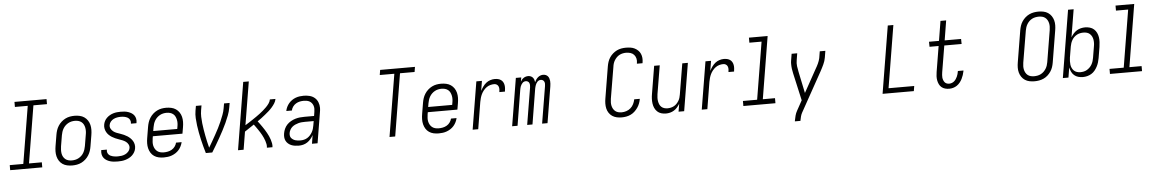

<svg xmlns="http://www.w3.org/2000/svg" viewBox="-40 -1308 12579 2087"><g transform="rotate(-5 6250.0 -264.0)"><path d="M374 0H24V-55H172L275 -680H135V-735H485V-680H337L234 -55H374Z M701 8Q673 8 645.5 2Q618 -4 596 -19Q574 -34 559.5 -56.5Q545 -79 538.5 -105.5Q532 -132 532.5 -160.5Q533 -189 538 -218L558 -338Q562 -363 570 -387.5Q578 -412 592.5 -435Q607 -458 627.5 -476.5Q648 -495 672 -507Q696 -519 721.5 -523.5Q747 -528 772 -528Q800 -528 827.5 -522Q855 -516 877 -501Q899 -486 914 -463.5Q929 -441 935.5 -414.5Q942 -388 941.5 -359.5Q941 -331 936 -302L916 -182Q912 -157 904 -132.5Q896 -108 881.5 -85Q867 -62 846.5 -43.5Q826 -25 802 -13Q778 -1 752 3.5Q726 8 701 8ZM701 -47Q720 -47 739 -51Q758 -55 775.5 -64.5Q793 -74 807.5 -88Q822 -102 831.5 -119Q841 -136 847 -154.5Q853 -173 856 -191L876 -311Q880 -331 880.5 -350.5Q881 -370 877.5 -388.5Q874 -407 865.5 -423.5Q857 -440 842.5 -451.5Q828 -463 809.5 -468Q791 -473 772 -473Q753 -473 734.5 -469Q716 -465 698.5 -455.5Q681 -446 666.5 -432Q652 -418 642 -401Q632 -384 626 -365.5Q620 -347 617 -329L597 -209Q594 -189 593.5 -169.5Q593 -150 596 -131.5Q599 -113 608 -96.5Q617 -80 631 -68.5Q645 -57 663.5 -52Q682 -47 701 -47Z M1198 8Q1176 8 1155 6Q1134 4 1114 -2Q1094 -8 1076.5 -18.5Q1059 -29 1046.5 -45Q1034 -61 1029.5 -81.5Q1025 -102 1028 -124L1029 -131H1090V-127Q1087 -113 1091 -100Q1095 -87 1103.5 -77.5Q1112 -68 1124 -62Q1136 -56 1149 -53Q1162 -50 1175.5 -48.5Q1189 -47 1202 -47Q1223 -47 1243.5 -50Q1264 -53 1283.5 -62Q1303 -71 1318.5 -88Q1334 -105 1337 -125Q1341 -147 1331 -166Q1321 -185 1304.5 -197Q1288 -209 1269 -216.5Q1250 -224 1230 -231Q1210 -238 1191.5 -246Q1173 -254 1155.5 -265Q1138 -276 1123.5 -290Q1109 -304 1099 -322Q1089 -340 1085 -361Q1081 -382 1085 -404Q1088 -423 1097.5 -442Q1107 -461 1122.5 -476Q1138 -491 1156.5 -501.5Q1175 -512 1195 -518Q1215 -524 1235 -526Q1255 -528 1275 -528Q1296 -528 1316.5 -526Q1337 -524 1356.5 -517.5Q1376 -511 1393 -500.5Q1410 -490 1421.5 -474Q1433 -458 1437 -437.5Q1441 -417 1437 -396L1436 -389H1375L1376 -393Q1379 -413 1370.5 -430.5Q1362 -448 1345.5 -457Q1329 -466 1310 -469.5Q1291 -473 1271 -473Q1251 -473 1231.5 -469.5Q1212 -466 1193.5 -457Q1175 -448 1161 -431.5Q1147 -415 1144 -395Q1140 -373 1150 -354.5Q1160 -336 1176 -323.5Q1192 -311 1212 -303.5Q1232 -296 1251.5 -289.5Q1271 -283 1290 -274.5Q1309 -266 1326 -255Q1343 -244 1357.5 -230Q1372 -216 1382.5 -198.5Q1393 -181 1397 -160Q1401 -139 1397 -117Q1394 -97 1383 -77.5Q1372 -58 1356 -43Q1340 -28 1320.5 -18Q1301 -8 1280.5 -2Q1260 4 1239 6Q1218 8 1198 8Z M1700 8Q1671 8 1644 2Q1617 -4 1595 -19Q1573 -34 1559 -56.5Q1545 -79 1538.5 -105.5Q1532 -132 1532.5 -160.5Q1533 -189 1538 -218L1558 -338Q1562 -363 1570 -387.5Q1578 -412 1592.5 -435Q1607 -458 1627.5 -476.5Q1648 -495 1672 -507Q1696 -519 1721 -523.5Q1746 -528 1771 -528Q1800 -528 1827.5 -522Q1855 -516 1877 -501Q1899 -486 1914 -463.5Q1929 -441 1935.5 -414.5Q1942 -388 1941.5 -359.5Q1941 -331 1936 -302L1924 -232H1601L1597 -209Q1594 -189 1593 -169Q1592 -149 1596 -130.5Q1600 -112 1609.5 -95.5Q1619 -79 1633 -68Q1647 -57 1665.5 -52Q1684 -47 1704 -47Q1726 -47 1749 -51.5Q1772 -56 1792.5 -68Q1813 -80 1827 -99.5Q1841 -119 1846 -141H1907Q1902 -119 1891.5 -97.5Q1881 -76 1865.5 -58Q1850 -40 1830 -27Q1810 -14 1788.5 -6Q1767 2 1744.5 5Q1722 8 1700 8ZM1872 -288 1876 -311Q1880 -331 1880.5 -350.5Q1881 -370 1877 -388.5Q1873 -407 1865 -423.5Q1857 -440 1842.5 -451.5Q1828 -463 1809.5 -468Q1791 -473 1771 -473Q1753 -473 1734.5 -469Q1716 -465 1698.5 -455.5Q1681 -446 1666.5 -432Q1652 -418 1642 -401Q1632 -384 1626 -365.5Q1620 -347 1617 -329L1610 -288Z M2229 0H2159Q2148 -37 2137.5 -75Q2127 -113 2118.5 -151.5Q2110 -190 2102.5 -228.5Q2095 -267 2090 -306.5Q2085 -346 2082.5 -386.5Q2080 -427 2087 -468L2096 -520H2157L2148 -468Q2142 -432 2143 -396.5Q2144 -361 2148 -326Q2152 -291 2157.5 -257Q2163 -223 2169.5 -189Q2176 -155 2183.5 -121.5Q2191 -88 2200 -55Q2220 -88 2239 -121.5Q2258 -155 2277 -189Q2296 -223 2313.5 -257Q2331 -291 2346 -326Q2361 -361 2374.5 -396.5Q2388 -432 2394 -468L2403 -520H2464L2455 -468Q2448 -427 2432.5 -386.5Q2417 -346 2399 -306.5Q2381 -267 2360.5 -228.5Q2340 -190 2318.5 -151.5Q2297 -113 2274.5 -75Q2252 -37 2229 0Z M2510 0 2631 -735H2692L2614 -264Q2636 -277 2656.5 -290.5Q2677 -304 2697.5 -317.5Q2718 -331 2738 -345Q2758 -359 2778 -374Q2798 -389 2816.5 -405Q2835 -421 2852.5 -438.5Q2870 -456 2884.5 -476.5Q2899 -497 2903 -520H2964Q2960 -495 2945.5 -472.5Q2931 -450 2913.5 -430Q2896 -410 2876 -392.5Q2856 -375 2835 -358Q2814 -341 2793 -325Q2772 -309 2750 -294Q2763 -278 2774.5 -261.5Q2786 -245 2798 -228Q2810 -211 2820.5 -194Q2831 -177 2841 -159Q2851 -141 2859.5 -122.5Q2868 -104 2874.5 -84Q2881 -64 2885 -43Q2889 -22 2886 0H2825Q2828 -20 2824.5 -38.5Q2821 -57 2815 -75Q2809 -93 2801.5 -109.5Q2794 -126 2785.5 -142Q2777 -158 2767 -173.5Q2757 -189 2747 -204Q2737 -219 2726.5 -233.5Q2716 -248 2705 -263Q2679 -246 2654 -229Q2629 -212 2603 -195L2571 0Z M3173 8Q3152 8 3131 5Q3110 2 3091.5 -5.5Q3073 -13 3057.5 -26.5Q3042 -40 3033 -58Q3024 -76 3022.5 -97Q3021 -118 3025 -140Q3029 -164 3040 -188.5Q3051 -213 3069.5 -232.5Q3088 -252 3112 -265.5Q3136 -279 3161 -286.5Q3186 -294 3211 -296.5Q3236 -299 3261 -299H3366L3373 -343Q3376 -360 3376 -377Q3376 -394 3371 -409.5Q3366 -425 3356 -438Q3346 -451 3332 -459Q3318 -467 3301.5 -470Q3285 -473 3268 -473Q3246 -473 3224.5 -468.5Q3203 -464 3183 -452Q3163 -440 3149 -420.5Q3135 -401 3131 -379H3070Q3074 -401 3084 -422Q3094 -443 3109 -461Q3124 -479 3143.5 -492.5Q3163 -506 3184.5 -514Q3206 -522 3228.5 -525Q3251 -528 3272 -528Q3305 -528 3336.5 -520Q3368 -512 3391.5 -492Q3415 -472 3426.5 -442.5Q3438 -413 3438 -381Q3438 -369 3436.5 -357.5Q3435 -346 3433 -334L3378 0H3317L3332 -94Q3321 -72 3304 -52Q3287 -32 3266 -18Q3245 -4 3221 2Q3197 8 3173 8ZM3196 -47Q3215 -47 3234.5 -51.5Q3254 -56 3271 -66.5Q3288 -77 3301.5 -92Q3315 -107 3325 -124.5Q3335 -142 3340.5 -160.5Q3346 -179 3349 -198L3357 -244H3262Q3244 -244 3226 -242.5Q3208 -241 3189.5 -236Q3171 -231 3153.5 -223Q3136 -215 3121.5 -202.5Q3107 -190 3097.5 -172.5Q3088 -155 3085 -137Q3083 -123 3085 -108.5Q3087 -94 3095.5 -83.5Q3104 -73 3115.5 -65.5Q3127 -58 3140 -54Q3153 -50 3167.5 -48.5Q3182 -47 3196 -47Z M4163 0 4275 -680H4116L4125 -735H4505L4496 -680H4337L4225 0Z M4700 8Q4671 8 4644 2Q4617 -4 4595 -19Q4573 -34 4559 -56.5Q4545 -79 4538.5 -105.5Q4532 -132 4532.5 -160.5Q4533 -189 4538 -218L4558 -338Q4562 -363 4570 -387.5Q4578 -412 4592.5 -435Q4607 -458 4627.5 -476.5Q4648 -495 4672 -507Q4696 -519 4721 -523.5Q4746 -528 4771 -528Q4800 -528 4827.5 -522Q4855 -516 4877 -501Q4899 -486 4914 -463.5Q4929 -441 4935.5 -414.5Q4942 -388 4941.5 -359.5Q4941 -331 4936 -302L4924 -232H4601L4597 -209Q4594 -189 4593 -169Q4592 -149 4596 -130.5Q4600 -112 4609.5 -95.5Q4619 -79 4633 -68Q4647 -57 4665.5 -52Q4684 -47 4704 -47Q4726 -47 4749 -51.5Q4772 -56 4792.5 -68Q4813 -80 4827 -99.5Q4841 -119 4846 -141H4907Q4902 -119 4891.5 -97.5Q4881 -76 4865.5 -58Q4850 -40 4830 -27Q4810 -14 4788.5 -6Q4767 2 4744.5 5Q4722 8 4700 8ZM4872 -288 4876 -311Q4880 -331 4880.5 -350.5Q4881 -370 4877 -388.5Q4873 -407 4865 -423.5Q4857 -440 4842.5 -451.5Q4828 -463 4809.5 -468Q4791 -473 4771 -473Q4753 -473 4734.5 -469Q4716 -465 4698.5 -455.5Q4681 -446 4666.5 -432Q4652 -418 4642 -401Q4632 -384 4626 -365.5Q4620 -347 4617 -329L4610 -288Z M5070 0 5156 -520H5217L5199 -412Q5211 -435 5226.5 -457Q5242 -479 5262.5 -495.5Q5283 -512 5308 -520Q5333 -528 5357 -528Q5376 -528 5393 -524Q5410 -520 5424 -510.5Q5438 -501 5446.5 -486Q5455 -471 5458 -454Q5461 -437 5460 -419Q5459 -401 5456 -382H5395Q5398 -398 5398 -414Q5398 -430 5392.5 -443.5Q5387 -457 5374.5 -465Q5362 -473 5346 -473Q5325 -473 5303 -467Q5281 -461 5262.5 -447.5Q5244 -434 5229 -415.5Q5214 -397 5204.5 -377Q5195 -357 5189 -336Q5183 -315 5179 -293L5131 0Z M5501 0 5587 -520H5646L5638 -474Q5644 -486 5652.5 -496Q5661 -506 5672.5 -513.5Q5684 -521 5696.5 -524.5Q5709 -528 5721 -528Q5736 -528 5749.5 -522.5Q5763 -517 5772 -506.5Q5781 -496 5785.5 -482.5Q5790 -469 5792 -454Q5797 -469 5806.5 -482.5Q5816 -496 5828 -506.5Q5840 -517 5855 -522.5Q5870 -528 5885 -528Q5900 -528 5913.5 -522.5Q5927 -517 5936 -506.5Q5945 -496 5949.5 -482.5Q5954 -469 5955.5 -454.5Q5957 -440 5955.5 -424.5Q5954 -409 5952 -394L5887 0H5828L5895 -404Q5897 -417 5897 -429Q5897 -441 5892 -452Q5887 -463 5877 -469Q5867 -475 5855 -475Q5845 -475 5835.5 -471Q5826 -467 5818.5 -459.5Q5811 -452 5805.5 -442.5Q5800 -433 5796.5 -423.5Q5793 -414 5790.5 -404.5Q5788 -395 5786 -385L5723 0H5665L5732 -404Q5734 -417 5733.5 -429Q5733 -441 5728.5 -452Q5724 -463 5713.5 -469Q5703 -475 5691 -475Q5681 -475 5671.5 -471Q5662 -467 5655 -459.5Q5648 -452 5642 -442.5Q5636 -433 5632.5 -423.5Q5629 -414 5627 -404.5Q5625 -395 5623 -385L5560 0Z M6696 8Q6668 8 6641.5 2Q6615 -4 6593.5 -18.5Q6572 -33 6557.5 -55Q6543 -77 6537 -103Q6531 -129 6531.5 -157Q6532 -185 6537 -213L6594 -558Q6598 -582 6606 -606.5Q6614 -631 6628.5 -653Q6643 -675 6663.5 -693Q6684 -711 6707.5 -722.5Q6731 -734 6756.5 -738.5Q6782 -743 6807 -743Q6832 -743 6856 -739.5Q6880 -736 6900.5 -726Q6921 -716 6938 -700Q6955 -684 6964.5 -662.5Q6974 -641 6976 -617Q6978 -593 6974 -568L6972 -559H6911L6912 -566Q6917 -591 6911.5 -615Q6906 -639 6890.5 -656.5Q6875 -674 6851.5 -681Q6828 -688 6803 -688Q6785 -688 6766.5 -684Q6748 -680 6731 -671Q6714 -662 6700.5 -648Q6687 -634 6677 -618Q6667 -602 6661.5 -584Q6656 -566 6654 -549L6596 -204Q6593 -184 6592.5 -165Q6592 -146 6596 -128Q6600 -110 6609 -94Q6618 -78 6632 -67Q6646 -56 6664 -51.5Q6682 -47 6701 -47Q6726 -47 6752 -55.5Q6778 -64 6798.5 -82Q6819 -100 6831 -124.5Q6843 -149 6848 -174V-176H6909V-174Q6905 -150 6896 -126Q6887 -102 6872 -80.5Q6857 -59 6837.5 -41Q6818 -23 6794.5 -12Q6771 -1 6746 3.5Q6721 8 6696 8Z M7179 8Q7152 8 7127.5 0.5Q7103 -7 7085 -24Q7067 -41 7056.5 -64Q7046 -87 7042.5 -112.5Q7039 -138 7040 -164.5Q7041 -191 7046 -218L7096 -520H7157L7105 -209Q7102 -189 7101.5 -170Q7101 -151 7104 -133Q7107 -115 7114 -98.5Q7121 -82 7134 -70Q7147 -58 7164.5 -52.5Q7182 -47 7202 -47Q7219 -47 7237 -51Q7255 -55 7271.5 -64Q7288 -73 7301 -86.5Q7314 -100 7324 -116.5Q7334 -133 7339 -150Q7344 -167 7347 -185L7403 -520H7464L7378 0H7317L7331 -85Q7319 -65 7303 -46.5Q7287 -28 7266.5 -15.5Q7246 -3 7223.5 2.5Q7201 8 7179 8Z M7570 0 7656 -520H7717L7699 -412Q7711 -435 7726.5 -457Q7742 -479 7762.5 -495.5Q7783 -512 7808 -520Q7833 -528 7857 -528Q7876 -528 7893 -524Q7910 -520 7924 -510.5Q7938 -501 7946.5 -486Q7955 -471 7958 -454Q7961 -437 7960 -419Q7959 -401 7956 -382H7895Q7898 -398 7898 -414Q7898 -430 7892.5 -443.5Q7887 -457 7874.5 -465Q7862 -473 7846 -473Q7825 -473 7803 -467Q7781 -461 7762.5 -447.5Q7744 -434 7729 -415.5Q7714 -397 7704.5 -377Q7695 -357 7689 -336Q7683 -315 7679 -293L7631 0Z M8374 0H8024V-55H8179L8282 -680H8149V-735H8353L8241 -55H8374Z M8567 215 8568 208Q8573 181 8580 154Q8587 127 8601 102L8661 -7L8594 -305Q8588 -330 8584.5 -356.5Q8581 -383 8581 -410Q8581 -419 8581.5 -428Q8582 -437 8584 -447L8596 -520H8657L8645 -446Q8639 -413 8643 -380.5Q8647 -348 8654 -317L8703 -83L8841 -332Q8849 -346 8856.5 -359.5Q8864 -373 8870.5 -387.5Q8877 -402 8882.5 -417Q8888 -432 8891 -447L8903 -520H8964L8952 -447Q8949 -428 8943 -410Q8937 -392 8929 -374.5Q8921 -357 8912 -339.5Q8903 -322 8894 -305L8653 129Q8643 148 8638 168Q8633 188 8629 208L8628 215Z M9543 0 9664 -735H9725L9613 -55H9893L9884 0Z M10270 8Q10247 8 10225 2Q10203 -4 10186.5 -18Q10170 -32 10160.5 -52Q10151 -72 10147 -94Q10143 -116 10144 -139.5Q10145 -163 10149 -186L10195 -465H10096L10095 -520H10204L10239 -735H10301L10266 -520H10445L10446 -465H10257L10209 -177Q10207 -162 10205.5 -147.5Q10204 -133 10205.5 -119Q10207 -105 10212 -91.5Q10217 -78 10225.5 -67.5Q10234 -57 10247 -52Q10260 -47 10274 -47Q10288 -47 10302.5 -52Q10317 -57 10328.5 -67Q10340 -77 10348.5 -89.5Q10357 -102 10363 -115.5Q10369 -129 10373 -143Q10377 -157 10379 -171L10380 -176H10441L10440 -169Q10436 -148 10429 -127Q10422 -106 10412 -86Q10402 -66 10387.5 -48Q10373 -30 10354 -17Q10335 -4 10313 2Q10291 8 10270 8Z M11201 8Q11173 8 11146 2.5Q11119 -3 11097 -17.5Q11075 -32 11060 -54Q11045 -76 11038 -102Q11031 -128 11031.5 -156Q11032 -184 11037 -213L11094 -558Q11098 -582 11106 -606.5Q11114 -631 11129 -653.5Q11144 -676 11164.5 -694Q11185 -712 11208.5 -723Q11232 -734 11257.5 -738.5Q11283 -743 11308 -743Q11336 -743 11363 -737.5Q11390 -732 11412 -717.5Q11434 -703 11449 -681Q11464 -659 11471 -633Q11478 -607 11477.5 -579Q11477 -551 11472 -522L11415 -177Q11411 -153 11403 -128.5Q11395 -104 11380 -81.5Q11365 -59 11345 -41Q11325 -23 11301 -12Q11277 -1 11251.5 3.5Q11226 8 11201 8ZM11201 -47Q11219 -47 11238 -50.5Q11257 -54 11274.5 -63Q11292 -72 11306 -85.5Q11320 -99 11330.5 -115.5Q11341 -132 11347 -150Q11353 -168 11356 -186L11413 -531Q11416 -551 11416.5 -570Q11417 -589 11413 -607Q11409 -625 11400 -641Q11391 -657 11377 -668Q11363 -679 11345 -683.5Q11327 -688 11308 -688Q11290 -688 11271 -684.5Q11252 -681 11234.5 -672Q11217 -663 11203 -649.5Q11189 -636 11179 -619.5Q11169 -603 11163 -585Q11157 -567 11154 -549L11096 -204Q11093 -184 11092.5 -165Q11092 -146 11096 -128Q11100 -110 11109 -94Q11118 -78 11132 -67Q11146 -56 11164 -51.5Q11182 -47 11201 -47Z M11729 8Q11702 8 11677.5 1Q11653 -6 11634 -22.5Q11615 -39 11604.5 -61.5Q11594 -84 11589 -109L11571 0H11510L11631 -735H11692L11642 -433Q11655 -455 11671.5 -473.5Q11688 -492 11708.5 -504.5Q11729 -517 11752.5 -522.5Q11776 -528 11798 -528Q11825 -528 11850.5 -520.5Q11876 -513 11894.5 -496.5Q11913 -480 11924 -457Q11935 -434 11939 -408.5Q11943 -383 11941.5 -356Q11940 -329 11936 -302L11916 -182Q11912 -159 11905 -136Q11898 -113 11886.5 -91Q11875 -69 11859 -49.5Q11843 -30 11821.5 -17Q11800 -4 11776 2Q11752 8 11729 8ZM11706 -47Q11724 -47 11743 -51Q11762 -55 11778.5 -65Q11795 -75 11809 -89Q11823 -103 11832.5 -120Q11842 -137 11847.5 -155Q11853 -173 11856 -191L11876 -311Q11880 -331 11880.5 -350Q11881 -369 11878 -387.5Q11875 -406 11866.5 -422.5Q11858 -439 11844.5 -451Q11831 -463 11813 -468Q11795 -473 11775 -473Q11758 -473 11740 -469.5Q11722 -466 11705 -457Q11688 -448 11674 -434.5Q11660 -421 11650.5 -404.5Q11641 -388 11635 -370.5Q11629 -353 11626 -335L11606 -215Q11603 -195 11602.5 -175.5Q11602 -156 11604.5 -137Q11607 -118 11615 -101Q11623 -84 11636 -71.5Q11649 -59 11667.5 -53Q11686 -47 11706 -47Z M12374 0H12024V-55H12179L12282 -680H12149V-735H12353L12241 -55H12374Z"/></g></svg>

Font: Iosevka Term Curly Lt Obl
Style: Regular
Weight: 300
Italic angle: -9°
Designer: Belleve Invis
Foundry: Belleve Invis
Version: Version 32.3.0